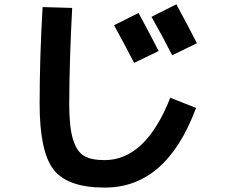

<svg xmlns="http://www.w3.org/2000/svg" viewBox="-20 -810 1040 887"><path d="M712.9 -574.2 599.6 -519.5Q559.6 -597.7 506.8 -693.4L620.1 -750Q665 -668 712.9 -574.2ZM889.6 -610.4 775.4 -554.7Q733.4 -637.7 679.7 -732.4L794.9 -790Q858.4 -671.9 889.6 -610.4ZM176.8 -777.3 313.5 -773.4Q300.8 -539.1 299.8 -330.1Q299.8 -221.7 317.4 -165.5Q335 -109.4 368.2 -89.8Q401.4 -70.3 462.9 -70.3Q653.3 -70.3 766.6 -358.4L885.7 -311.5Q749 57.6 462.9 56.6Q293 56.6 228 -25.9Q163.1 -108.4 163.1 -330.1Q163.1 -543.9 176.8 -777.3Z"/></svg>

Font: Mgen+ 1c bold
Style: Bold
Weight: 700
Designer: [Source Han Sans]
Ryoko NISHIZUKA  (kana & ideographs); Paul D. Hunt (Latin, Greek & Cyrillic); Wenlong ZHANG  (bopomofo
Version: Version 1.059.20150602